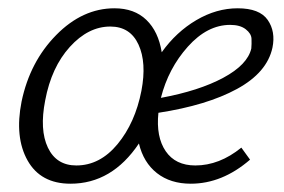

<svg xmlns="http://www.w3.org/2000/svg" viewBox="-20 -438 686 463"><path d="M553 -418Q606 -418 625.5 -390Q645 -362 637 -323Q624 -263 551.5 -223.5Q479 -184 362 -166Q356 -108 379.5 -73.5Q403 -39 451 -39Q509 -39 562 -82L583 -53Q516 5 440 5Q391 5 358.5 -20.5Q326 -46 315 -92Q250 5 150 5Q78 5 46.5 -51Q15 -107 32 -193Q52 -289 115.5 -353.5Q179 -418 256 -418Q304 -418 333 -390Q362 -362 370 -312Q405 -361 453.5 -389.5Q502 -418 553 -418ZM586 -321Q587 -332 586.5 -344.5Q586 -357 572.5 -367.5Q559 -378 535 -378Q480 -378 433 -325.5Q386 -273 368 -202Q460 -219 518.5 -250.5Q577 -282 586 -321ZM164 -39Q221 -39 263.5 -90.5Q306 -142 321 -219Q334 -287 314 -330.5Q294 -374 246 -374Q193 -374 148.5 -325Q104 -276 89 -196Q75 -125 95.5 -82Q116 -39 164 -39Z"/></svg>

Font: EauTest Semilight
Style: Italic
Weight: 300
Italic angle: -12°
Designer: Christian Thalmann (Catharsis Fonts)
Version: Version 0.001;PS 000.001;hotconv 1.0.88;makeotf.lib2.5.64775